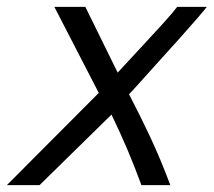

<svg xmlns="http://www.w3.org/2000/svg" viewBox="-39 -538 621 558"><path d="M-19 0 248 -268 119 -518H209L303 -327Q337 -364 372 -401.5Q407 -439 435.5 -470.5Q464 -502 476 -518H562Q557 -511 535 -485.5Q513 -460 483 -426.5Q453 -393 422.5 -359.5Q392 -326 368.5 -299.5Q345 -273 336 -264Q367 -205 397.5 -140Q428 -75 456 0H372Q351 -57 331 -104Q311 -151 285 -205L76 0Z"/></svg>

Font: Ubuntu Sans Mono
Style: Italic
Weight: 400
Italic angle: -13.5°
Monospace: yes
Designer: Dalton Maag Ltd
Foundry: Dalton Maag Ltd
Version: Version 1.006